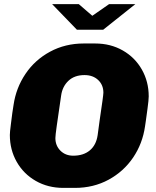

<svg xmlns="http://www.w3.org/2000/svg" viewBox="-20 -906 759 936"><path d="M289 10Q214 10 154.5 -24Q95 -58 61.5 -117Q28 -176 28 -248Q28 -262 33 -300Q38 -338 40 -355L46 -394Q58 -477 104 -545.5Q150 -614 224 -654Q298 -694 388 -694H444Q519 -694 578.5 -660Q638 -626 671.5 -567Q705 -508 705 -436Q705 -419 699 -375.5Q693 -332 691 -317L687 -290Q675 -206 629 -138Q583 -70 509.5 -30Q436 10 345 10ZM456 -247 466 -321Q484 -441 484 -454Q484 -492 458.5 -516Q433 -540 392 -540Q343 -540 313.5 -512Q284 -484 278 -440Q263 -338 256.5 -291.5Q250 -245 250 -233Q250 -196 274.5 -171.5Q299 -147 337 -147Q387 -147 418 -173Q449 -199 456 -247ZM430 -829 512 -886H640L483 -761H355L234 -886H364Z"/></svg>

Font: Chivo Black Italic
Style: Regular
Weight: 900
Italic angle: -8.05°
Designer: Hector Gatti
Foundry: Omnibus-Type
Version: Version 1.007